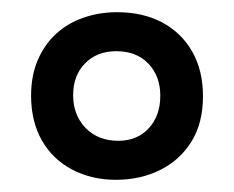

<svg xmlns="http://www.w3.org/2000/svg" viewBox="-20 -690 384 315"><path d="M170 -395Q130 -395 98 -412Q66 -429 48.5 -460Q31 -491 31 -533Q31 -566 42 -591.5Q53 -617 72 -634.5Q91 -652 117 -661Q143 -670 172 -670Q214 -670 245.5 -653.5Q277 -637 295 -606Q313 -575 313 -532Q313 -488 294 -457.5Q275 -427 242.5 -411Q210 -395 170 -395ZM174 -459Q205 -459 224 -479.5Q243 -500 243 -533Q243 -565 223.5 -585.5Q204 -606 171 -606Q139 -606 119.5 -586Q100 -566 100 -534Q100 -501 120.5 -480Q141 -459 174 -459Z"/></svg>

Font: Bricolage Grotesque 18pt
Style: Regular
Weight: 400
Version: Version 1.001;gftools[0.9.33.dev8+g029e19f]